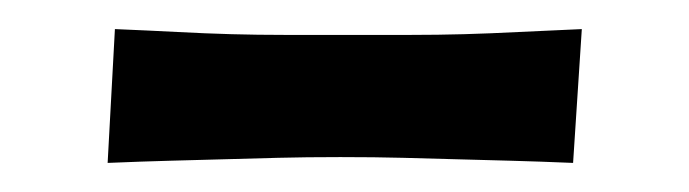

<svg xmlns="http://www.w3.org/2000/svg" viewBox="-20 -313 474 132"><path d="M374 -201Q350 -202 331 -202.5Q312 -203 294 -203.5Q276 -204 257 -204.5Q238 -205 214 -205Q190 -205 171 -204.5Q152 -204 134 -203.5Q116 -203 97 -202.5Q78 -202 54 -201L59 -293Q83 -292 102 -291Q121 -290 139 -289.5Q157 -289 176 -289Q195 -289 219 -289Q243 -289 262 -289Q281 -289 299 -289.5Q317 -290 336.5 -291Q356 -292 380 -293Z"/></svg>

Font: CantoraOne
Style: Regular
Weight: 400
Designer: Pablo Impallari, Rodrigo Fuenzalida
Foundry: Pablo Impallari
Version: Version 1.001; ttfautohint (v0.8) -G 200 -r 50